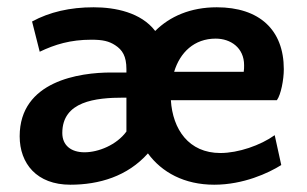

<svg xmlns="http://www.w3.org/2000/svg" viewBox="-20 -495 842 527"><path d="M575 -475C503 -475 446 -450 406 -410C367 -461 296 -475 237 -475C172 -475 116 -462 68 -436L89 -353C131 -373 173 -386 231 -386C262 -386 279 -382 296 -371C316 -358 327 -341 327 -305V-296H285C199 -296 34 -273 34 -121C34 -46 81 12 173 12C252 12 330 -11 386 -74C424 -22 486 12 568 12C648 12 717 -20 752 -42L734 -124C695 -96 634 -75 585 -75C498 -75 454 -140 449 -220H740C751 -235 759 -276 759 -305C759 -413 692 -475 575 -475ZM212 -77C175 -77 151 -96 151 -130C151 -217 242 -227 320 -227H327V-134C300 -97 250 -77 212 -77ZM572 -389C613 -389 650 -364 650 -316C650 -310 650 -304 649 -298H458C474 -351 513 -389 572 -389Z"/></svg>

Font: Quattrocento Sans
Style: Bold
Weight: 700
Designer: Pablo Impallari
Foundry: Pablo Impallari, Igino Marini, Brenda Gallo
Version: Version 2.000